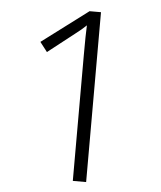

<svg xmlns="http://www.w3.org/2000/svg" viewBox="-52 -825 675 804"><g transform="rotate(5 286.0 -423.0)"><path d="M340 -66H284V-597Q284 -639 284.5 -669Q285 -699 286 -720Q269 -703 240 -681L129 -594L98 -634L292 -780H340Z"/></g></svg>

Font: Noto Sans Malayalam UI Light
Style: Regular
Weight: 300
Designer: Jelle Bosma - Monotype Design Team
Foundry: Monotype Imaging Inc.
Version: Version 2.104; ttfautohint (v1.8.4.7-5d5b)